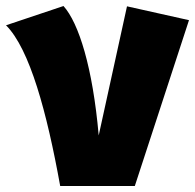

<svg xmlns="http://www.w3.org/2000/svg" viewBox="-47 -618 648 638"><path d="M164 -598 -27 -534C52 -455 109 -244 153 0H401L581 -551L375 -597L281 -168C261 -394 215 -541 164 -598Z"/></svg>

Font: Glow Sans SC Normal Heavy
Style: Regular
Weight: 900
Designer: Ryoko NISHIZUKA (kana, bopomofo & ideographs); Paul D. Hunt (Latin, Greek & Cyrillic); Sandoll Communications, Soo-young
Version: Version 0.93